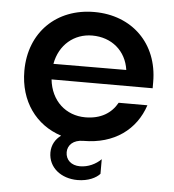

<svg xmlns="http://www.w3.org/2000/svg" viewBox="-50 -557 700 772"><g transform="rotate(5 300.0 -170.5)"><path d="M291 169C334 169 366 153 381 136V77C360 98 329 113 296 113C261 113 238 92 238 61C238 33 260 10 301 10C426 10 512 -55 545 -155H429C405 -112 363 -85 300 -85C222 -85 161 -139 152 -225H560V-250C560 -406 452 -510 300 -510C148 -510 40 -406 40 -250C40 -127 107 -36 210 -3C188 13 173 37 173 68C173 129 225 169 291 169ZM154 -288C168 -366 227 -415 300 -415C378 -415 437 -366 448 -289Z"/></g></svg>

Font: Goli Medium
Style: Regular
Weight: 500
Designer: jaikishan Patel
Foundry: MagicType
Version: Version 1.000;Glyphs 3.2 (3242)